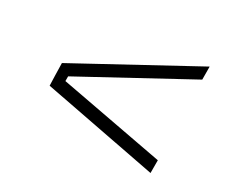

<svg xmlns="http://www.w3.org/2000/svg" viewBox="-73 -634 730 610"><g transform="rotate(20 291.5 -329.0)"><path d="M91 -324 98 -370 543 -520 535 -473 131 -337 128 -320 490 -184 482 -138 86 -289Z"/></g></svg>

Font: Sora ExtraLight
Style: Italic
Weight: 200
Designer: Jonathan Barnbrook, Juli√°n Moncada
Version: Version 1.000